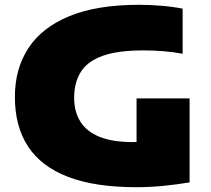

<svg xmlns="http://www.w3.org/2000/svg" viewBox="-20 -770 879 800"><path d="M548 10Q376 10 263.8 -33Q151.5 -76 96.8 -159.8Q42 -243.5 42 -366Q42 -483.5 98.5 -569.8Q155 -656 269.8 -703Q384.5 -750 560 -750Q601.5 -750 649.5 -746.2Q697.5 -742.5 741 -734V-546Q704.5 -553 662.8 -556.5Q621 -560 578 -560Q471.5 -560 408.2 -537.5Q345 -515 317 -470.8Q289 -426.5 289 -362Q289 -305 314.5 -263.8Q340 -222.5 394 -200.2Q448 -178 534 -178Q568.5 -178 607.2 -180.8Q646 -183.5 678 -188L549 -77V-360H770V-10Q715.5 -1 660.2 4.5Q605 10 548 10Z"/></svg>

Font: Encode Sans SC Expanded Black
Style: Regular
Weight: 900
Width: 7
Designer: Multiple Designers
Foundry: Impallari Type
Version: Version 3.002